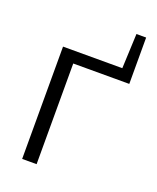

<svg xmlns="http://www.w3.org/2000/svg" viewBox="-129 -760 684 837"><g transform="rotate(20 212.5 -341.0)"><path d="M76 -521H351L358 -682H403V-467H143V0H76Z"/></g></svg>

Font: Oxford Sans
Style: Regular
Weight: 400
Designer: Matt McInerney, Pablo Impallari, Rodrigo Fuenzalida
Foundry: Matt McInerney, Pablo Impallari, Rodrigo Fuenzalida
Version: Version 3.000g; ttfautohint (v1.5) -l 8 -r 28 -G 28 -x 14 -D